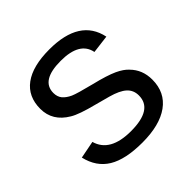

<svg xmlns="http://www.w3.org/2000/svg" viewBox="-148 -662 797 797"><g transform="rotate(-45 250.0 -263.5)"><path d="M464 -146Q464 -71 408 -30.5Q352 10 250 10Q151 10 97.5 -22.5Q44 -55 28 -124L105 -139Q128 -57 250 -57Q378 -57 378 -139Q378 -170 356.5 -189.5Q335 -209 288 -222L225 -239Q146 -259 117 -277Q49 -317 49 -389Q49 -461 100.5 -499Q152 -537 250 -537Q428 -537 455 -407L375 -397Q361 -470 250 -470Q134 -470 134 -397Q134 -375 146 -360Q159 -345 181 -335Q201 -326 277 -307Q343 -291 378 -275Q410 -260 426 -242Q464 -204 464 -146Z"/></g></svg>

Font: Libra Sans
Style: Regular
Weight: 400
Foundry: Context Ltd
Version: Version 1.002